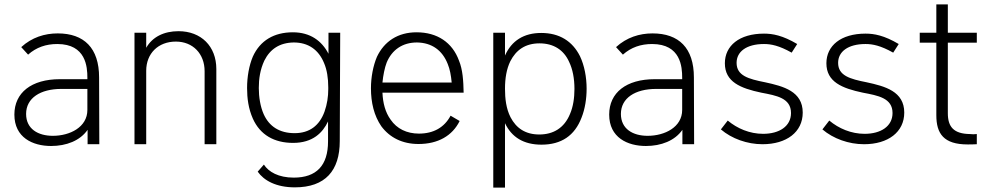

<svg xmlns="http://www.w3.org/2000/svg" viewBox="-20 -652 4461 868"><path d="M429 0 428 -302C428 -435 360 -501 241 -501C182 -501 124 -483 76 -439L107 -405C144 -438 188 -453 239 -453C369 -453 375 -349 375 -301V-294H251C122 -294 45 -233 45 -134C45 -30 128 8 211 8C280 8 342 -16 376 -65V0ZM375 -155C375 -77 296 -38 219 -38C152 -38 98 -69 98 -137C98 -209 163 -250 257 -250H375Z M787 -511C721 -511 669 -485 641 -436V-504H588V0H641V-332C641 -410 695 -464 775 -464C852 -464 905 -409 905 -330V0H958V-340C958 -443 889 -511 787 -511Z M1465 -504V-409C1435 -467 1383 -506 1304 -506C1219 -506 1156 -469 1123 -396C1106 -356 1097 -305 1097 -254C1097 -208 1103 -161 1123 -116C1156 -42 1220 -6 1305 -6C1394 -6 1439 -52 1463 -103V-13C1463 96 1411 151 1308 151C1239 151 1194 125 1173 92L1145 124C1173 164 1228 195 1313 195C1451 195 1516 119 1516 -14L1518 -504ZM1447 -147C1424 -84 1379 -50 1312 -50C1244 -50 1197 -80 1172 -136C1157 -170 1150 -213 1150 -254C1150 -296 1156 -337 1175 -378C1201 -430 1244 -459 1308 -460C1373 -460 1420 -428 1445 -367C1458 -337 1464 -299 1464 -257V-249C1464 -215 1459 -181 1447 -147Z M1874 -48C1819 -48 1774 -70 1746 -111C1722 -144 1711 -186 1709 -233H2076C2075 -286 2072 -337 2055 -378C2025 -460 1957 -506 1863 -506C1779 -506 1717 -465 1684 -395C1667 -355 1657 -303 1657 -253C1657 -188 1671 -129 1704 -81C1742 -30 1799 -1 1872 -1C1960 -1 2025 -38 2058 -105L2017 -129C1989 -76 1940 -48 1874 -48ZM1728 -369C1752 -427 1800 -460 1865 -460C1933 -459 1980 -424 2004 -363C2014 -339 2019 -311 2022 -279H1709C1712 -310 1719 -346 1728 -369Z M2602 -398C2568 -466 2509 -503 2427 -503C2348 -503 2293 -468 2263 -401V-504H2210V196H2263V-95C2293 -32 2347 2 2428 2C2518 2 2578 -39 2609 -120C2625 -160 2632 -207 2632 -251C2632 -303 2622 -356 2602 -398ZM2557 -137C2531 -73 2481 -44 2418 -44C2356 -44 2314 -72 2288 -122C2268 -161 2263 -207 2263 -251C2263 -298 2270 -340 2287 -375C2313 -426 2355 -456 2419 -456C2483 -456 2529 -426 2553 -372C2569 -339 2577 -297 2577 -250C2577 -209 2571 -169 2557 -137Z M3118 0 3117 -302C3117 -435 3049 -501 2930 -501C2871 -501 2813 -483 2765 -439L2796 -405C2833 -438 2877 -453 2928 -453C3058 -453 3064 -349 3064 -301V-294H2940C2811 -294 2734 -233 2734 -134C2734 -30 2817 8 2900 8C2969 8 3031 -16 3065 -65V0ZM3064 -155C3064 -77 2985 -38 2908 -38C2841 -38 2787 -69 2787 -137C2787 -209 2852 -250 2946 -250H3064Z M3427 0C3536 0 3609 -55 3609 -143C3609 -239 3522 -262 3439 -280C3363 -295 3310 -310 3310 -368C3310 -418 3354 -453 3434 -453C3466 -453 3502 -446 3559 -414L3584 -453C3518 -492 3473 -500 3434 -500C3322 -500 3257 -445 3257 -366C3257 -282 3327 -253 3422 -233C3490 -220 3556 -209 3556 -141C3556 -81 3503 -47 3430 -47C3369 -47 3313 -71 3270 -107L3239 -67C3288 -25 3358 0 3427 0Z M3886 0C3995 0 4068 -55 4068 -143C4068 -239 3981 -262 3898 -280C3822 -295 3769 -310 3769 -368C3769 -418 3813 -453 3893 -453C3925 -453 3961 -446 4018 -414L4043 -453C3977 -492 3932 -500 3893 -500C3781 -500 3716 -445 3716 -366C3716 -282 3786 -253 3881 -233C3949 -220 4015 -209 4015 -141C4015 -81 3962 -47 3889 -47C3828 -47 3772 -71 3729 -107L3698 -67C3747 -25 3817 0 3886 0Z M4396 -459V-504H4265V-632H4213V-504H4138V-459H4213V-131C4213 -48 4246 1 4355 1C4366 1 4379 1 4396 0V-46C4391 -46 4385 -45 4380 -45C4375 -45 4370 -46 4365 -46C4291 -47 4265 -79 4265 -140V-459Z"/></svg>

Font: Arthouse Owned Light
Style: Regular
Weight: 300
Designer: Jeremy Tribby
Foundry: Tribby Type
Version: Version 1.000;PS 001.000;hotconv 1.0.88;makeotf.lib2.5.64775